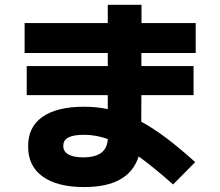

<svg xmlns="http://www.w3.org/2000/svg" viewBox="-20 -756 904 789"><path d="M95.7 -154.3Q94.7 -233.4 154.1 -275.4Q213.4 -317.4 325.2 -317.4Q377.4 -317.4 422.9 -307.6V-365.2H89.8V-484.4H422.9V-538.1H81.1V-661.1H422.9V-736.3H561.5V-661.1H784.2V-538.1H561V-484.4H775.4V-365.2H561L560.5 -255.9Q609.9 -229 663.8 -188.5Q717.8 -147.9 782.2 -89.8L691.4 2Q606.9 -72.3 549.8 -113.3Q510.3 12.7 326.2 12.7Q215.3 12.7 155.3 -30.5Q95.2 -73.7 95.7 -154.3ZM321.3 -109.4Q370.6 -109.4 395.8 -127.9Q420.9 -146.5 422.9 -184.6Q374.5 -202.1 325.2 -202.1Q281.7 -202.1 260.7 -190.9Q239.7 -179.7 240.2 -156.2Q239.7 -133.8 260.7 -121.6Q281.7 -109.4 321.3 -109.4Z"/></svg>

Font: Pretendard GOV ExtraBold
Style: Regular
Weight: 800
Designer: Base glyphs from Inter by Rasmus Andersson; Hangeul glyphs from Noto Sans CJK(Source Han Sans) by Jang Soo-young and Kan
Foundry: Kil Hyung-jin
Version: Version 1.309